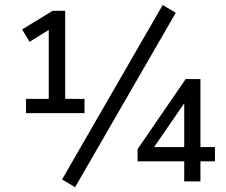

<svg xmlns="http://www.w3.org/2000/svg" viewBox="-20 -735 915 778"><path d="M85.3 -276.5H322.5V-334.3H244.1V-691.2H193.1L69.6 -615.7L100 -565.7L207.8 -632.4H177.5V-334.3H85.3ZM284.3 23.5 692.2 -683.3 639.2 -714.7 231.4 -7.8ZM726.5 0H792.2V-81.4H851V-139.2H792.2V-414.7H732.4L537.3 -130.4V-81.4H726.5ZM726.5 -139.2H593.1V-122.5L742.2 -339.2H726.5Z"/></svg>

Font: LL Pando Sans
Style: Regular
Weight: 400
Designer: Joshua Smith
Foundry: Joshua Smith
Version: Version 1.000;Glyphs 3.2.1 (3258)